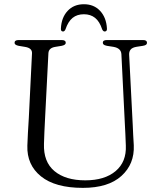

<svg xmlns="http://www.w3.org/2000/svg" viewBox="-20 -894 778 930"><path d="M585 -289 568 -631.5Q566.5 -660.5 530 -667L498 -672Q486 -674.5 482 -678.2Q478 -682 478 -687Q478 -700 497.5 -700H673Q692 -700 692 -687Q692 -681.5 688 -677.8Q684 -674 672 -672L642.5 -667.5Q621 -664 613 -654.2Q605 -644.5 605.5 -630L623 -287.5Q624 -263 625.2 -239.2Q626.5 -215.5 628 -190.5Q632 -99.5 568.2 -41.8Q504.5 16 381.5 16Q247.5 16 178.5 -39.8Q109.5 -95.5 112.5 -188.5Q113 -211 115.2 -249.8Q117.5 -288.5 119.5 -321.5L135 -635.5Q136.5 -661.5 100.5 -667L70.5 -672Q50.5 -676 50.5 -686.5Q50.5 -700 70 -700H279Q298.5 -700 298.5 -686.5Q298.5 -676 278.5 -672L248 -667Q216 -662 214.5 -636.5L198.5 -324.5Q194.5 -249 193 -197.5Q190 -110 243.8 -65.2Q297.5 -20.5 393 -20.5Q487 -20.5 540 -65.2Q593 -110 589.5 -189Q588.5 -223 587.2 -246.2Q586 -269.5 585 -289ZM386.5 -825Q353.5 -825 331.8 -807.5Q310 -790 297 -751.5Q292.5 -741.5 285.5 -741.5Q274 -741.5 275 -756Q277.5 -809 307.5 -841.2Q337.5 -873.5 386.5 -873.5Q435 -873.5 465 -841.2Q495 -809 498 -756Q499 -741.5 487 -741.5Q480 -741.5 475 -751.5Q462.5 -790 440.5 -807.5Q418.5 -825 386.5 -825Z"/></svg>

Font: Fraunces 9pt S000 Light
Style: Regular
Weight: 300
Version: Version 1.000; ttfautohint (v1.8.3)